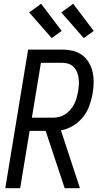

<svg xmlns="http://www.w3.org/2000/svg" viewBox="-20 -998 540 1018"><path d="M323 0 222 -304H137L87 0H8L129 -735H310Q339 -735 366.5 -728.5Q394 -722 415.5 -706Q437 -690 451 -666.5Q465 -643 471 -616Q477 -589 476.5 -560Q476 -531 471 -502Q465 -469 453.5 -436.5Q442 -404 419.5 -376.5Q397 -349 366 -330.5Q335 -312 303 -307L404 0ZM261 -374Q278 -374 295 -378.5Q312 -383 327 -393Q342 -403 354 -417Q366 -431 374 -447Q382 -463 386.5 -480Q391 -497 394 -513Q397 -531 398 -548.5Q399 -566 397 -583Q395 -600 388.5 -615.5Q382 -631 371 -642.5Q360 -654 344 -659.5Q328 -665 310 -665H197L149 -374ZM424 -796 305 -932 368 -978 477 -834ZM254 -796 135 -932 198 -978 307 -834Z"/></svg>

Font: Iosevka Custom
Style: Italic
Weight: 400
Italic angle: -9°
Monospace: yes
Designer: Belleve Invis
Foundry: Belleve Invis
Version: Version 30.3.3; ttfautohint (v1.8.3)